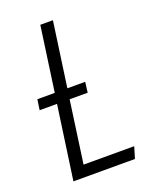

<svg xmlns="http://www.w3.org/2000/svg" viewBox="-131 -758 657 830"><g transform="rotate(-20 197.5 -342.5)"><path d="M127 -53H360L344 0H61L109 -339H29L36 -387H116L158 -685H216L174 -387H256L250 -339H167Z"/></g></svg>

Font: Fira Sans Extra Condensed Light
Style: Italic
Weight: 300
Width: 3
Italic angle: -8°
Designer: Carrois Corporate & Edenspiekermann AG
Foundry: Carrois Corporate GbR & Edenspiekermann AG
Version: Version 4.203